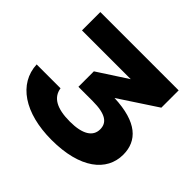

<svg xmlns="http://www.w3.org/2000/svg" viewBox="-179 -956 1177 1177"><g transform="rotate(45 409.5 -367.0)"><path d="M64 -591H487L293 -465V-331H416C532 -331 572 -297 572 -241C572 -179 517 -143 407 -143C289 -143 232 -180 222 -247H15C22 -87 172 16 407 16C654 16 782 -88 782 -231C782 -351 700 -431 498 -439L743 -600V-750H64Z"/></g></svg>

Font: Bounded
Style: Bold
Weight: 700
Designer: Vlad Churkin
Version: Version 3.0